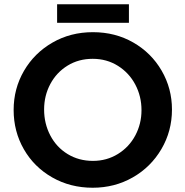

<svg xmlns="http://www.w3.org/2000/svg" viewBox="-20 -867 870 901"><path d="M787 -353Q787 -452 738.5 -535.5Q690 -619 605.5 -667.5Q521 -716 416 -716Q311 -716 226 -667Q141 -618 92.5 -534.5Q44 -451 44 -351Q44 -250 92 -166.5Q140 -83 225 -34.5Q310 14 415 14Q518 14 603 -34.5Q688 -83 737.5 -167.5Q787 -252 787 -353ZM644 -350Q644 -286 615 -231.5Q586 -177 533.5 -144.5Q481 -112 416 -112Q350 -112 297.5 -144Q245 -176 216 -231.5Q187 -287 187 -353Q187 -418 216 -472.5Q245 -527 297 -559Q349 -591 415 -591Q481 -591 533.5 -558Q586 -525 615 -470Q644 -415 644 -350ZM585 -847H248V-760H585Z"/></svg>

Font: Geom SemiBold
Style: Bold
Weight: 600
Version: Version 1.102